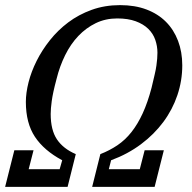

<svg xmlns="http://www.w3.org/2000/svg" viewBox="-24 -730 749 750"><path d="M32 -143H107L88 -69H209L219 -104Q148 -142 112.5 -195.5Q77 -249 77 -332Q77 -367 87.5 -408.5Q98 -450 119 -492Q140 -534 171 -573Q202 -612 242.5 -642.5Q283 -673 334 -691.5Q385 -710 445 -710Q503 -710 548 -693Q593 -676 624 -645Q655 -614 671.5 -570.5Q688 -527 688 -475Q688 -415 669 -358.5Q650 -302 614 -253.5Q578 -205 526.5 -166.5Q475 -128 410 -104L401 -69H522L541 -143H616L580 0H336L368 -128Q404 -142 434.5 -162.5Q465 -183 489.5 -214Q514 -245 533.5 -287.5Q553 -330 568 -387Q575 -417 580 -438Q585 -459 587 -474Q589 -489 590 -500.5Q591 -512 591 -524Q591 -550 582.5 -574.5Q574 -599 555 -617.5Q536 -636 506 -647Q476 -658 434 -658Q388 -658 350 -639.5Q312 -621 282 -589.5Q252 -558 230.5 -514.5Q209 -471 197 -422Q189 -392 184.5 -371Q180 -350 178 -334.5Q176 -319 175 -307.5Q174 -296 174 -285Q174 -222 198.5 -185.5Q223 -149 272 -128L240 0H-4Z"/></svg>

Font: IBM Plex Serif Text
Style: Italic
Weight: 450
Italic angle: -14°
Designer: Mike Abbink, Paul van der Laan, Pieter van Rosmalen
Foundry: Bold Monday
Version: Version 3.001